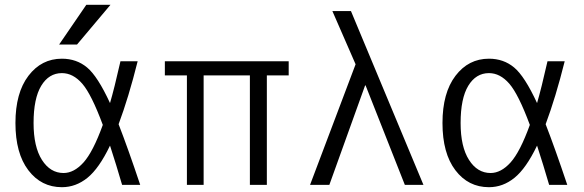

<svg xmlns="http://www.w3.org/2000/svg" viewBox="-20 -777 2453 807"><path d="M486.3 -519.5H558.6Q520.5 -367.2 478.5 -254.9Q517.6 -154.3 569.3 0H493.2Q468.8 -84 442.4 -165Q396.5 -69.3 347.7 -29.8Q298.8 9.8 240.2 9.8Q153.3 9.8 99.1 -61.5Q44.9 -132.8 44.9 -259.8Q44.9 -386.7 99.6 -458.5Q154.3 -530.3 240.2 -530.3Q301.8 -530.3 346.2 -493.2Q390.6 -456.1 442.4 -343.8Q460 -403.3 486.3 -519.5ZM342.8 -756.8H444.3L303.7 -589.8H228.5ZM412.1 -252Q364.3 -380.9 325.7 -425.3Q287.1 -469.7 240.2 -469.7Q185.5 -469.7 153.3 -416.5Q121.1 -363.3 121.1 -259.8Q121.1 -160.2 156.2 -105Q191.4 -49.8 247.1 -49.8Q291 -49.8 331.1 -94.2Q371.1 -138.7 412.1 -252Z M1030.3 -460H835.9V0H765.6V-460H672.9V-519.5H1193.4V-460H1101.6V0H1030.3Z M1377 -730.5H1455.1L1759.8 0H1681.6L1516.6 -418H1514.6L1364.3 0H1283.2L1474.6 -506.8Z M2035.2 -530.3Q2096.7 -530.3 2141.1 -493.2Q2185.5 -456.1 2237.3 -343.8Q2254.9 -403.3 2281.2 -519.5H2353.5Q2315.4 -367.2 2273.4 -254.9Q2312.5 -154.3 2364.3 0H2288.1Q2263.7 -84 2237.3 -165Q2191.4 -69.3 2142.6 -29.8Q2093.8 9.8 2035.2 9.8Q1948.2 9.8 1894 -61.5Q1839.8 -132.8 1839.8 -259.8Q1839.8 -386.7 1894.5 -458.5Q1949.2 -530.3 2035.2 -530.3ZM2207 -252Q2159.2 -380.9 2120.6 -425.3Q2082 -469.7 2035.2 -469.7Q1980.5 -469.7 1948.2 -416.5Q1916 -363.3 1916 -259.8Q1916 -160.2 1951.2 -105Q1986.3 -49.8 2042 -49.8Q2085.9 -49.8 2126 -94.2Q2166 -138.7 2207 -252Z"/></svg>

Font: Mgen+ 1c regular
Style: Regular
Weight: 400
Designer: [Source Han Sans]
Ryoko NISHIZUKA  (kana & ideographs); Paul D. Hunt (Latin, Greek & Cyrillic); Wenlong ZHANG  (bopomofo
Version: Version 1.059.20150602